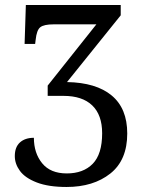

<svg xmlns="http://www.w3.org/2000/svg" viewBox="-20 -734 578 765"><path d="M39 -112Q39 -148 59.5 -166.5Q80 -185 115 -185Q115 -124 148 -83.5Q181 -43 246 -43Q312 -43 349.5 -81.5Q387 -120 387 -203Q387 -276 347.5 -314Q308 -352 233 -352H170V-393L364 -637H194Q155 -637 140.5 -625.5Q126 -614 122 -575L120 -559H78L83 -714H461V-673L247 -407Q363 -405 425 -353.5Q487 -302 487 -202Q487 -96 419.5 -42.5Q352 11 245 11Q173 11 126.5 -7Q80 -25 59.5 -53Q39 -81 39 -112Z"/></svg>

Font: Noto Serif Narrow
Style: Regular
Weight: 400
Width: 4
Designer: Monotype Design Team
Foundry: Monotype Imaging Inc.
Version: Version 1.001